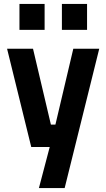

<svg xmlns="http://www.w3.org/2000/svg" viewBox="-20 -748 540 977"><path d="M423 -596V-728H295V-596ZM207 -596V-728H79V-596ZM139 0H233L178 209H309L485 -500H353L262 -114H239L148 -500H16Z"/></svg>

Font: RazerF5
Style: Bold
Weight: 700
Foundry: Razer Inc.
Version: Version 2